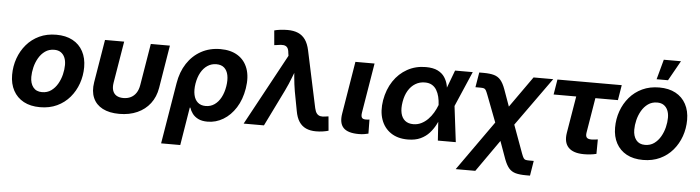

<svg xmlns="http://www.w3.org/2000/svg" viewBox="-54 -1008 5312 1458"><g transform="rotate(5 2602.0 -278.5)"><path d="M265.6 10.7Q192.4 10.7 140.6 -17.3Q88.9 -45.4 61.3 -96.4Q33.7 -147.5 33.7 -215.8Q33.7 -281.7 54.9 -341.6Q76.2 -401.4 116 -448Q155.8 -494.6 212.9 -521.5Q270 -548.3 342.3 -548.3Q415 -548.3 466.8 -520.5Q518.6 -492.7 546.1 -441.4Q573.7 -390.1 573.7 -321.3Q573.7 -255.9 552.7 -196.3Q531.7 -136.7 491.9 -89.8Q452.1 -43 395 -16.1Q337.9 10.7 265.6 10.7ZM271 -104.5Q311 -104.5 340.6 -125.7Q370.1 -147 389.4 -180.7Q408.7 -214.4 418 -252.7Q427.2 -291 427.2 -325.2Q427.2 -357.9 416.7 -382.1Q406.2 -406.2 386.2 -419.7Q366.2 -433.1 336.4 -433.1Q296.4 -433.1 266.8 -412.1Q237.3 -391.1 218 -357.7Q198.7 -324.2 189.5 -285.9Q180.2 -247.6 180.2 -212.9Q180.2 -164.1 203.4 -134.3Q226.6 -104.5 271 -104.5Z M869.6 8.8Q793.5 8.8 742.4 -17.8Q691.4 -44.4 669.7 -94.5Q647.9 -144.5 659.2 -213.9L713.4 -541H859.4L806.6 -223.1Q800.8 -187.5 809.1 -163.1Q817.4 -138.7 838.1 -126.2Q858.9 -113.8 890.1 -113.8Q921.9 -113.8 946.8 -126.2Q971.7 -138.7 987.8 -163.1Q1003.9 -187.5 1009.8 -223.1L1062.5 -541H1208L1154.3 -213.9Q1142.6 -144.5 1104.5 -94.7Q1066.4 -44.9 1006.6 -18.1Q946.8 8.8 869.6 8.8Z M1206.1 204.1 1283.2 -260.7Q1297.4 -348.1 1339.6 -412.6Q1381.8 -477.1 1446.8 -512.7Q1511.7 -548.3 1593.8 -548.3Q1672.4 -548.3 1725.8 -514.9Q1779.3 -481.4 1802 -418.5Q1824.7 -355.5 1810.5 -267.1Q1796.4 -181.6 1757.1 -119.6Q1717.8 -57.6 1661.9 -24.2Q1606 9.3 1542.5 9.3Q1499.5 9.3 1471.4 -4.6Q1443.4 -18.6 1427.2 -40.3Q1411.1 -62 1403.8 -85.4H1399.4L1352.1 204.1ZM1518.1 -107.9Q1555.7 -107.9 1585.2 -128.4Q1614.7 -148.9 1634.3 -185.8Q1653.8 -222.7 1661.6 -271Q1669.4 -318.8 1662.1 -355Q1654.8 -391.1 1632.6 -411.1Q1610.4 -431.2 1572.3 -431.2Q1535.2 -431.2 1505.1 -411.4Q1475.1 -391.6 1455.1 -356Q1435.1 -320.3 1426.8 -271Q1418.9 -222.2 1426.8 -185.3Q1434.6 -148.4 1457.8 -128.2Q1481 -107.9 1518.1 -107.9Z M1817.4 0 2111.8 -542.5 2108.4 -565.4Q2106.4 -591.3 2096.7 -604.2Q2086.9 -617.2 2068.4 -619.9Q2049.8 -622.6 2020 -616.7L1997.1 -613.8L1987.3 -725.1Q2005.4 -730.5 2033 -733.9Q2060.5 -737.3 2088.4 -737.3Q2134.8 -737.3 2168.5 -722.9Q2202.1 -708.5 2223.9 -677.7Q2245.6 -647 2256.3 -596.7L2348.6 -164.6Q2354.5 -137.7 2365.5 -124Q2376.5 -110.4 2393.3 -106.9Q2410.2 -103.5 2433.1 -107.9L2454.6 -110.8L2464.4 -2.4Q2447.8 2.9 2422.1 6.8Q2396.5 10.7 2369.6 10.7Q2325.2 10.7 2293 -3.9Q2260.7 -18.6 2240.2 -49.6Q2219.7 -80.6 2210.9 -130.9L2183.1 -278.8Q2174.3 -331.1 2169.7 -383.3Q2165 -435.5 2161.1 -491.7H2196.3Q2173.3 -435.5 2153.8 -383.3Q2134.3 -331.1 2108.9 -278.8L1972.2 0Z M2695.3 2.9Q2610.8 2.9 2577.4 -32.5Q2543.9 -67.9 2556.2 -141.1L2622.1 -541H2768.1L2705.1 -160.6Q2701.2 -134.8 2708.5 -123.3Q2715.8 -111.8 2738.3 -111.8Q2749 -111.8 2755.4 -112.3Q2761.7 -112.8 2766.6 -114.3L2768.1 -6.8Q2756.8 -3.9 2737.8 -0.5Q2718.8 2.9 2695.3 2.9Z M3068.4 11.7Q2991.7 11.7 2939.5 -23.7Q2887.2 -59.1 2865.2 -122.3Q2843.3 -185.5 2856.9 -269Q2871.6 -353 2913.3 -415.8Q2955.1 -478.5 3018.1 -513.4Q3081.1 -548.3 3158.7 -548.3Q3214.8 -548.3 3249.5 -531Q3284.2 -513.7 3302.7 -485.4Q3321.3 -457 3328.4 -424.1Q3335.4 -391.1 3336.9 -360.4H3380.9L3400.9 -274.4L3434.6 0H3297.9L3279.8 -272Q3278.3 -303.2 3271.5 -331.8Q3264.6 -360.4 3251.2 -382.8Q3237.8 -405.3 3216.1 -418.2Q3194.3 -431.2 3161.6 -431.2Q3121.6 -431.2 3089.4 -411.6Q3057.1 -392.1 3035.4 -356Q3013.7 -319.8 3005.4 -269Q2997.1 -219.2 3005.4 -183.1Q3013.7 -147 3037.8 -127.4Q3062 -107.9 3100.6 -107.9Q3133.3 -107.9 3161.1 -121.6Q3189 -135.3 3211.7 -158.2Q3234.4 -181.2 3251.5 -210Q3268.6 -238.8 3279.8 -269L3381.8 -541H3516.6L3399.4 -269L3352.1 -186H3308.1Q3295.4 -154.8 3277.6 -120.4Q3259.8 -85.9 3232.9 -55.9Q3206.1 -25.9 3166 -7.1Q3126 11.7 3068.4 11.7Z M3451.7 204.1 3777.8 -255.9H3834.5L3943.8 43Q3952.1 65.4 3958.5 75.4Q3964.8 85.4 3974.6 87.9Q3984.4 90.3 4003.9 90.3H4036.6L4018.1 204.1H3987.3Q3939 204.1 3908 195.6Q3877 187 3856.9 163.8Q3836.9 140.6 3820.3 96.7L3771.5 -38.6L3601.1 204.1ZM3748.5 -100.1 3642.1 -378.4Q3632.8 -402.8 3626.7 -413.1Q3620.6 -423.3 3611.3 -426Q3602.1 -428.7 3582.5 -428.7H3546.9L3565.9 -542.5H3599.1Q3647.5 -542.5 3678.5 -533.7Q3709.5 -524.9 3729.7 -501.2Q3750 -477.5 3766.1 -433.1L3812.5 -304.2L3980 -541H4129.9L3814.5 -100.1Z M4412.1 6.3Q4330.1 6.3 4293.2 -32.2Q4256.3 -70.8 4268.6 -145L4315.4 -425.3H4143.1L4162.1 -541H4652.3L4633.3 -425.3H4461.4L4417.5 -159.7Q4413.1 -133.8 4422.4 -121.8Q4431.6 -109.9 4459 -109.9Q4468.3 -109.9 4483.4 -111.6Q4498.5 -113.3 4507.3 -114.7L4506.3 -4.4Q4481.9 1.5 4458.3 3.9Q4434.6 6.3 4412.1 6.3Z M4861.8 10.7Q4788.6 10.7 4736.8 -17.3Q4685.1 -45.4 4657.5 -96.4Q4629.9 -147.5 4629.9 -215.8Q4629.9 -281.7 4651.1 -341.6Q4672.4 -401.4 4712.2 -448Q4752 -494.6 4809.1 -521.5Q4866.2 -548.3 4938.5 -548.3Q5011.2 -548.3 5063 -520.5Q5114.7 -492.7 5142.3 -441.4Q5169.9 -390.1 5169.9 -321.3Q5169.9 -255.9 5148.9 -196.3Q5127.9 -136.7 5088.1 -89.8Q5048.3 -43 4991.2 -16.1Q4934.1 10.7 4861.8 10.7ZM4867.2 -104.5Q4907.2 -104.5 4936.8 -125.7Q4966.3 -147 4985.6 -180.7Q5004.9 -214.4 5014.2 -252.7Q5023.4 -291 5023.4 -325.2Q5023.4 -357.9 5012.9 -382.1Q5002.4 -406.2 4982.4 -419.7Q4962.4 -433.1 4932.6 -433.1Q4892.6 -433.1 4863 -412.1Q4833.5 -391.1 4814.2 -357.7Q4794.9 -324.2 4785.6 -285.9Q4776.4 -247.6 4776.4 -212.9Q4776.4 -164.1 4799.6 -134.3Q4822.8 -104.5 4867.2 -104.5ZM4912.1 -608.9 4953.6 -761.2H5084.5L4999 -608.9Z"/></g></svg>

Font: Inter 17pt
Style: Bold Italic
Weight: 700
Italic angle: -9.3988°
Version: Version 4.001;git-66647c0bb